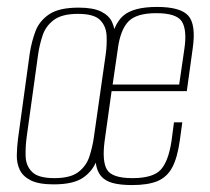

<svg xmlns="http://www.w3.org/2000/svg" viewBox="-20 -525 606 554"><path d="M135 7Q92 7 69 -4.5Q46 -16 37 -35Q28 -54 28.5 -77.5Q29 -101 32 -125L66 -372Q71 -404 82 -434Q93 -464 121.5 -483.5Q150 -503 207 -503Q249 -503 272 -491.5Q295 -480 303.5 -461Q312 -442 312 -419Q312 -396 308 -372L275 -125Q270 -93 259 -62.5Q248 -32 220 -12.5Q192 7 135 7ZM137 -11Q183 -11 206 -28.5Q229 -46 238 -73.5Q247 -101 251 -130L285 -368Q289 -396 287.5 -423Q286 -450 268.5 -467.5Q251 -485 205 -485Q159 -485 135.5 -467.5Q112 -450 103 -423Q94 -396 90 -368L57 -130Q53 -101 54 -73.5Q55 -46 73 -28.5Q91 -11 137 -11ZM361 9Q327 9 305 3Q283 -3 271 -17.5Q259 -32 256 -57.5Q253 -83 259 -121L295 -385Q306 -454 335.5 -479.5Q365 -505 433 -505Q501 -505 523.5 -479.5Q546 -454 536 -385L519 -262H302L282 -119Q274 -59 289 -35Q304 -11 362 -11Q421 -11 443.5 -35Q466 -59 475 -119L482 -172H506L499 -121Q492 -70 477 -42Q462 -14 434.5 -2.5Q407 9 361 9ZM305 -281H497L512 -384Q520 -438 505 -462.5Q490 -487 431 -487Q373 -487 350 -462.5Q327 -438 320 -384Z"/></svg>

Font: Alumni Sans Thin
Style: Italic
Weight: 100
Italic angle: -8°
Designer: Robert E. Leuschke
Foundry: Robert E. Leuschke
Version: Version 1.016